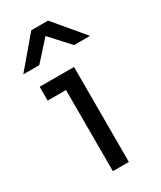

<svg xmlns="http://www.w3.org/2000/svg" viewBox="-198 -778 704 842"><g transform="rotate(-30 154.0 -357.0)"><path d="M113 0V-447L149 -411H20V-481H194V0ZM-15 -564 112 -714H197L323 -564H242L130 -687H177L66 -564Z"/></g></svg>

Font: SUSE
Style: Regular
Weight: 400
Designer: Rene Bieder
Foundry: SUSE
Version: Version 1.000